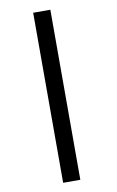

<svg xmlns="http://www.w3.org/2000/svg" viewBox="-106 -819 676 1112"><g transform="rotate(-10 231.5 -263.0)"><path d="M273 237V-763H172V237Z"/></g></svg>

Font: Noto Sans UI SemiCondensed
Style: Bold Italic
Weight: 700
Width: 4
Designer: Monotype Design Team
Foundry: Monotype Imaging Inc.
Version: 1.001